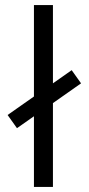

<svg xmlns="http://www.w3.org/2000/svg" viewBox="-20 -738 350 758"><path d="M114 0V-279L47 -232L10 -284L114 -357V-718H189V-409L263 -461L300 -409L189 -331V0Z"/></svg>

Font: Titillium Web
Style: Regular
Weight: 400
Version: Version 1.001;PS 57.000;hotconv 1.0.70;makeotf.lib2.5.55311